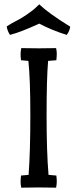

<svg xmlns="http://www.w3.org/2000/svg" viewBox="-20 -865 357 886"><path d="M202 -584Q195 -503 195 -333Q195 -163 204 -58L240 -55Q242 -39 242 -27.5Q242 -16 239 1Q204 0 158 0Q112 0 78 1Q75 -14 75 -25.5Q75 -37 77 -55L112 -58Q120 -166 120 -333.5Q120 -501 111 -584L77 -587Q75 -603 75 -614.5Q75 -626 78 -643Q113 -642 159 -642Q205 -642 239 -643Q242 -628 242 -616.5Q242 -605 240 -587ZM288 -704Q220 -725 161 -756Q74 -716 26 -704Q14 -722 11 -743Q32 -757 50 -766Q68 -775 82.5 -784Q97 -793 104 -798Q111 -803 122 -811Q137 -821 161 -845Q205 -803 304 -742Q301 -721 288 -704Z"/></svg>

Font: Port Lligat Slab
Style: Regular
Weight: 400
Designer: Dario Muhafara, Eduardo Rodriguez Tunni
Foundry: Tipo
Version: Version 1.002